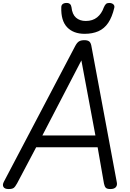

<svg xmlns="http://www.w3.org/2000/svg" viewBox="-38 -1266 878 1300"><path d="M20 14Q-6 14 -14.5 0Q-23 -14 -12 -35L471 -954Q483 -977 496.5 -985.5Q510 -994 534 -994Q555 -994 566.5 -985Q578 -976 582 -948L753 -31Q757 -11 746 1.5Q735 14 709 14Q687 14 678.5 5.5Q670 -3 666 -23L623 -269H207L78 -25Q65 -1 54.5 6.5Q44 14 20 14ZM249 -349H608L513 -857ZM535 -1037Q459 -1037 416.5 -1081.5Q374 -1126 377 -1217Q377 -1231 386.5 -1238.5Q396 -1246 413 -1246Q428 -1246 436 -1238.5Q444 -1231 446 -1217Q451 -1169 476.5 -1146.5Q502 -1124 543 -1124Q589 -1124 619.5 -1148.5Q650 -1173 665 -1216Q672 -1232 679.5 -1239Q687 -1246 701 -1246Q719 -1246 729 -1237Q739 -1228 736 -1214Q721 -1150 694.5 -1111Q668 -1072 628 -1054.5Q588 -1037 535 -1037Z"/></svg>

Font: Playwrite DE VA
Style: Regular
Weight: 400
Designer: Veronika Burian, José Scaglione
Foundry: TypeTogether
Version: Version 1.002